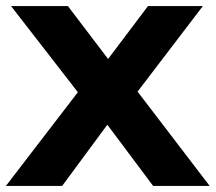

<svg xmlns="http://www.w3.org/2000/svg" viewBox="-36 -615 714 635"><path d="M470.5 0 319 -202.5 221.5 -310 0.5 -595H188.5L321.5 -420L419 -312L657.5 0ZM-16.5 0 221.5 -310 321.5 -420 453.5 -595H635L419 -312L319 -202.5L169.5 0Z"/></svg>

Font: Encode Sans SC SemiExpanded
Style: Bold
Weight: 700
Width: 6
Designer: Multiple Designers
Foundry: Impallari Type
Version: Version 3.002